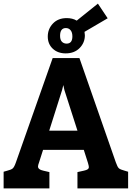

<svg xmlns="http://www.w3.org/2000/svg" viewBox="-21 -1041 732 1061"><path d="M243 -839Q243 -881 271.5 -911Q300 -941 348 -941Q380 -941 403 -927L520 -1021L574 -940L446 -865Q448 -853 448 -846Q448 -805 419 -775.5Q390 -746 342 -746Q298 -746 270.5 -772Q243 -798 243 -839ZM311 -843Q311 -821 321 -810.5Q331 -800 347 -800Q379 -800 379 -840Q379 -862 369 -874Q359 -886 343 -886Q311 -886 311 -843ZM687 -92V0H407V-90L443 -98Q457 -101 463.5 -105.5Q470 -110 470 -118Q470 -124 465 -141L442 -213H217L195 -144Q189 -128 189 -121Q189 -104 218 -98L252 -90V0H-1V-92L20 -98Q41 -103 49.5 -110.5Q58 -118 67 -144L270 -720H418L619 -144Q628 -118 636 -111Q644 -104 667 -98ZM407 -319 335 -543 329 -571 322 -543 251 -319Z"/></svg>

Font: Enriqueta
Style: Bold
Weight: 700
Designer: Viviana Monsalve, Gustavo Ibarra
Foundry: 72Puntos
Version: Version 2.000